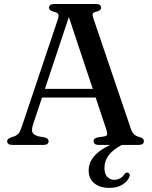

<svg xmlns="http://www.w3.org/2000/svg" viewBox="-20 -720 754 954"><path d="M576 -19 587 -1Q542.5 22.5 520.8 50.5Q499 78.5 499 115Q499 144 513 158.8Q527 173.5 548 173.5Q563 173.5 576.5 166.2Q590 159 598.5 145.5Q602.5 140.5 606.2 138.8Q610 137 615 138Q620 139 623.2 144.2Q626.5 149.5 623 158Q616.5 179 590.2 196.2Q564 213.5 524 213.5Q475.5 213.5 448 190.2Q420.5 167 420.5 127Q420.5 97.5 436.8 71.2Q453 45 487.5 22.2Q522 -0.5 576 -19ZM173.5 -278.5H472L475.5 -235.5H168.5ZM221.5 -18.5Q221.5 -10 215.5 -5Q209.5 0 196.5 0H41.5Q28 0 21.8 -5Q15.5 -10 15.5 -18Q15.5 -24 19.5 -28.5Q23.5 -33 34 -37L53.5 -43.5Q68 -50 75 -60.5Q82 -71 91 -98.5L267 -623Q273 -641 269.8 -649Q266.5 -657 248.5 -661.5Q234.5 -665 229 -670Q223.5 -675 223.5 -682.5Q223.5 -690.5 230 -695.2Q236.5 -700 249 -700H457Q470 -700 476.2 -695.2Q482.5 -690.5 482.5 -682.5Q482.5 -675 477 -670Q471.5 -665 458.5 -662Q444 -658.5 441.2 -652.2Q438.5 -646 443 -632L628.5 -85Q635 -64 644.5 -54Q654 -44 672 -39.5Q685.5 -35.5 690.2 -30.8Q695 -26 695 -18.5Q695 -10 688.5 -5Q682 0 669 0H470.5Q457.5 0 451.2 -5Q445 -10 445 -18.5Q445 -25.5 449.5 -30Q454 -34.5 464.5 -37L499.5 -42.5Q512.5 -45.5 512.8 -53.8Q513 -62 507 -80.5L316 -653.5L330.5 -660.5L145 -104Q139 -85.5 139 -74Q139 -62.5 146.2 -55.2Q153.5 -48 169 -43L202.5 -37Q212 -34 216.8 -29.8Q221.5 -25.5 221.5 -18.5Z"/></svg>

Font: Fraunces 10pt
Style: Regular
Weight: 400
Version: Version 1.000;[b76b70a41]